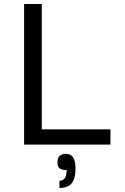

<svg xmlns="http://www.w3.org/2000/svg" viewBox="-20 -720 620 956"><path d="M530 -76V0H100V-700H188V-76ZM308 46H309Q356 46 356 119Q356 170 336.5 193Q317 216 276 216V180Q312 180 312 127Q287 127 276.5 118Q266 109 266 88Q266 46 308 46Z"/></svg>

Font: Fivo Sans
Style: Regular
Weight: 400
Designer: Alexander Slobzheninov
Foundry: Alexander Slobzheninov
Version: 1.0